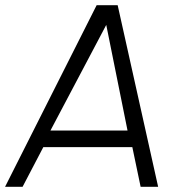

<svg xmlns="http://www.w3.org/2000/svg" viewBox="-50 -720 740 740"><path d="M322.5 -700H403.5L559.5 0H492L460 -153H117L37 0H-30.5ZM144.5 -217H441.5L359.5 -624Z"/></svg>

Font: Urbanist Light
Style: Italic
Weight: 300
Italic angle: -8°
Designer: Corey Hu
Foundry: Corey Hu
Version: Version 1.330; ttfautohint (v1.8.4.7-5d5b)